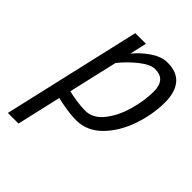

<svg xmlns="http://www.w3.org/2000/svg" viewBox="-210 -617 946 946"><g transform="rotate(45 263.0 -144.0)"><path d="M181 -500H255L235 -411Q265 -449 309.5 -479.5Q354 -510 396 -510Q462 -510 494 -471.5Q526 -433 526 -363Q526 -277 496 -190.5Q466 -104 409.5 -47Q353 10 276 10Q247 10 209 4Q171 -2 142 -9L89 222H15ZM449 -360Q449 -402 431 -423Q413 -444 375 -444Q343 -444 297.5 -408Q252 -372 216 -327L157 -71Q181 -65 215 -60Q249 -55 276 -55Q329 -55 368.5 -104Q408 -153 428.5 -225Q449 -297 449 -360Z"/></g></svg>

Font: Cairo
Style: Italic
Weight: 400
Italic angle: -13°
Designer: Mohamed Gaber, Accademia di Belle Arti di Urbino and others
Foundry: Kief Type Foundry, Accademia di Belle Arti di Urbino and others
Version: Version 3.011